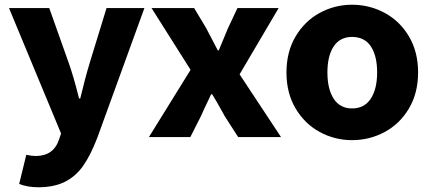

<svg xmlns="http://www.w3.org/2000/svg" viewBox="-20 -579 1819 811"><path d="M61 198 91 75Q116 80 130 80Q206 80 229 11L238 -15L18 -545H188L269 -317Q290 -259 314 -163H319Q338 -244 360 -317L430 -545H590L391 3Q363 76 331.5 121Q300 166 254 189Q208 212 142 212Q96 212 61 198Z M785 -284 620 -545H800L851 -460L900 -366H904Q919 -403 943 -460L983 -545H1157L992 -265L1167 0H986L930 -87L910 -123Q897 -147 876 -181H872L843 -120L828 -87L784 0H609Z M1190 -273Q1190 -360 1228.5 -425Q1267 -490 1330.5 -524.5Q1394 -559 1467 -559Q1541 -559 1605 -524.5Q1669 -490 1707.5 -425Q1746 -360 1746 -273Q1746 -186 1707.5 -121Q1669 -56 1605 -21.5Q1541 13 1467 13Q1394 13 1330.5 -21.5Q1267 -56 1228.5 -121Q1190 -186 1190 -273ZM1573 -273Q1573 -343 1546.5 -383Q1520 -423 1467 -423Q1416 -423 1389.5 -383Q1363 -343 1363 -273Q1363 -203 1389.5 -162Q1416 -121 1467 -121Q1519 -121 1546 -162Q1573 -203 1573 -273Z"/></svg>

Font: Nebula Sans Bold
Style: Regular
Weight: 700
Designer: Paul D. Hunt for Adobe (as Source Sans)
Foundry: Nebula Entertainment & Broadcasting LLC
Version: Version 1.010